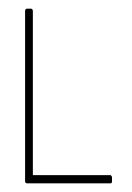

<svg xmlns="http://www.w3.org/2000/svg" viewBox="-20 -424 305 444"><path d="M236 0H43Q38 0 38 -5V-398Q38 -404 43 -404H51Q56 -404 56 -398V-19H236L237 -18Q239 -16 239 -14V-5Q239 0 236 0Z"/></svg>

Font: Chathura Thin
Style: Regular
Weight: 250
Designer: Appaji Ambarisha Darbha
Foundry: Aditya Fonts
Version: Version 1.001 2016